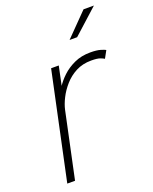

<svg xmlns="http://www.w3.org/2000/svg" viewBox="-139 -816 715 895"><g transform="rotate(-20 219.0 -369.0)"><path d="M37.5 0 150.5 -531H188.5L157 -381.5L141 -384.5Q148.5 -405 164.8 -431.2Q181 -457.5 206.8 -481.8Q232.5 -506 267.5 -522Q302.5 -538 347 -538Q379 -538 397.8 -532.2Q416.5 -526.5 421.5 -523L401.5 -486.5Q397 -490 382.8 -495.5Q368.5 -501 338 -501Q295.5 -501 262.2 -483.8Q229 -466.5 205 -439.2Q181 -412 166 -382.2Q151 -352.5 145.5 -327L76 0ZM276.5 -625.5 386.5 -737.5H438L314 -625.5Z"/></g></svg>

Font: Epilogue ExtraLight
Style: Italic
Weight: 250
Italic angle: -12°
Designer: Tyler Finck
Foundry: Etcetera Type Co
Version: Version 2.112